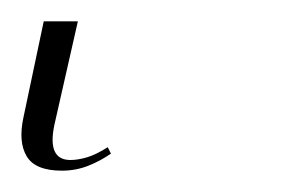

<svg xmlns="http://www.w3.org/2000/svg" viewBox="-38 52 263 180"><path d="M20 212Q-5 212 -13 198.5Q-21 185 -16 162L3 72H35L13 169Q6 202 28 202Q35 202 43.5 199.5Q52 197 63 190L66 196Q56 203 44.5 207.5Q33 212 20 212Z"/></svg>

Font: Noto Serif Display ExtraCondensed Thin
Style: Italic
Weight: 100
Width: 2
Italic angle: -12°
Designer: Monotype Design Team
Foundry: Monotype Imaging Inc.
Version: Version 2.009